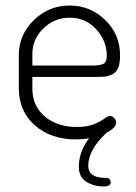

<svg xmlns="http://www.w3.org/2000/svg" viewBox="-20 -498 491 694"><path d="M232 -478Q306 -478 360 -426Q414 -374 414 -297Q414 -270 407.5 -253.5Q401 -237 387 -230Q373 -223 361.5 -221.5Q350 -220 329 -220H97V-178Q97 -115 142 -77Q187 -39 258 -39Q294 -39 319 -49Q344 -59 357 -69Q370 -79 377 -79Q386 -79 393 -71Q400 -63 400 -55Q400 -37 365 -18Q299 43 299 102Q299 145 362 145Q380 145 380 161Q380 176 356 176Q319 176 292 159Q265 142 265 105Q265 50 302 2Q274 6 256 6Q164 6 106 -45Q48 -96 48 -179V-298Q48 -372 102 -425Q156 -478 232 -478ZM97 -261H310Q344 -261 355 -268Q366 -275 366 -297Q366 -350 328 -392Q290 -434 232 -434Q176 -434 136.5 -395Q97 -356 97 -302Z"/></svg>

Font: Dosis
Style: Light
Weight: 300
Designer: Edgar Tolentino, Pablo Impallari, Igino Marini
Foundry: Edgar Tolentino, Pablo Impallari, Igino Marini
Version: Version 1.007